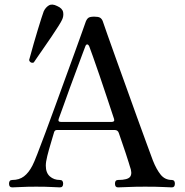

<svg xmlns="http://www.w3.org/2000/svg" viewBox="-20 -810 800 830"><path d="M33 0Q19 0 19 -16Q19 -32 33 -32Q63 -32 83.5 -47.5Q104 -63 120 -94Q127 -107 141.5 -144.5Q156 -182 176 -235.5Q196 -289 218 -349.5Q240 -410 262 -470.5Q284 -531 303 -583Q322 -635 334.5 -670.5Q347 -706 351 -717Q356 -729 363 -733.5Q370 -738 388 -738Q405 -738 412.5 -733.5Q420 -729 424 -719Q429 -704 444 -661.5Q459 -619 480.5 -559Q502 -499 526 -432.5Q550 -366 572.5 -303Q595 -240 613.5 -190.5Q632 -141 641 -116Q656 -78 674.5 -55Q693 -32 723 -32Q736 -32 736 -16Q736 0 723 0Q713 0 686 -1.5Q659 -3 607 -3Q564 -3 532.5 -1.5Q501 0 490 0Q477 0 477 -16Q477 -32 490 -32Q533 -32 543 -46.5Q553 -61 541 -92Q540 -96 536.5 -107Q533 -118 523.5 -147.5Q514 -177 494 -234Q490 -248 476 -248H226Q217 -248 214 -239Q208 -218 199.5 -190Q191 -162 184.5 -136Q178 -110 178 -94Q178 -63 195.5 -47.5Q213 -32 239 -32Q253 -32 253 -16Q253 0 239 0Q229 0 204.5 -1.5Q180 -3 136 -3Q97 -3 70 -1.5Q43 0 33 0ZM243 -283H463Q477 -283 473 -296Q459 -338 442.5 -388Q426 -438 410 -484.5Q394 -531 382 -565Q370 -599 366 -609Q362 -618 357 -618Q352 -618 349 -610Q346 -603 336 -575.5Q326 -548 311.5 -509.5Q297 -471 282 -430Q267 -389 254.5 -353.5Q242 -318 234 -297Q229 -283 243 -283ZM126 -540Q119 -537 113 -540.5Q107 -544 106 -551Q107 -554 112.5 -574Q118 -594 126 -622.5Q134 -651 143 -680Q152 -709 159 -731.5Q166 -754 169 -761Q177 -778 191 -786.5Q205 -795 227 -784Q250 -774 253 -757Q256 -740 248 -724Q245 -717 232.5 -697Q220 -677 203 -652Q186 -627 169 -602.5Q152 -578 140 -560.5Q128 -543 126 -540Z"/></svg>

Font: Zen Old Mincho Medium
Style: Regular
Weight: 500
Designer: Yoshimichi Ohira
Foundry: Positype
Version: Version 1.500